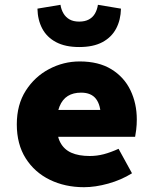

<svg xmlns="http://www.w3.org/2000/svg" viewBox="-20 -768 640 800"><path d="M330 12Q251 12 187.5 -19Q124 -50 87 -108.5Q50 -167 50 -250Q50 -332 87.5 -390.5Q125 -449 185 -480.5Q245 -512 312 -512Q391 -512 444 -479.5Q497 -447 523.5 -392Q550 -337 550 -270Q550 -248 547.5 -227.5Q545 -207 543 -198H180V-310H424L400 -280Q400 -330 380 -356Q360 -382 318 -382Q285 -382 262.5 -368Q240 -354 228 -324.5Q216 -295 216 -250Q216 -203 231.5 -174Q247 -145 277.5 -131.5Q308 -118 354 -118Q384 -118 412.5 -125.5Q441 -133 474 -148L530 -46Q485 -18 431 -3Q377 12 330 12ZM310 -572Q252 -572 213.5 -592.5Q175 -613 156 -649Q137 -685 136 -732L232 -748Q235 -728 244.5 -712Q254 -696 270 -687Q286 -678 310 -678Q334 -678 350.5 -687Q367 -696 376 -712Q385 -728 388 -748L484 -732Q483 -685 464 -649Q445 -613 407 -592.5Q369 -572 310 -572Z"/></svg>

Font: Source Code Pro ExtraLight Black
Style: Regular
Weight: 900
Monospace: yes
Version: Version 1.018;hotconv 1.0.116;makeotfexe 2.5.65601